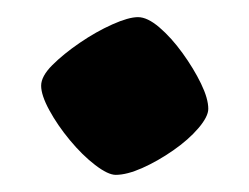

<svg xmlns="http://www.w3.org/2000/svg" viewBox="-20 -199 291 224"><path d="M115 5Q106 5 91 -6.5Q76 -18 61.5 -35.5Q47 -53 37.5 -70.5Q28 -88 28 -99Q28 -110 41 -123Q54 -136 73 -149Q92 -162 111 -170.5Q130 -179 141 -179Q152 -179 166 -167Q180 -155 193 -137Q206 -119 214.5 -101.5Q223 -84 223 -72Q223 -63 211.5 -49.5Q200 -36 182 -23.5Q164 -11 146 -3Q128 5 115 5Z"/></svg>

Font: Texturina Medium 12pt ExtraBold
Style: Regular
Weight: 800
Version: Version 1.002